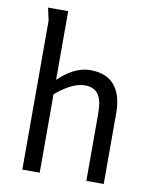

<svg xmlns="http://www.w3.org/2000/svg" viewBox="-85 -827 717 892"><g transform="rotate(10 273.5 -381.0)"><path d="M164 -762H69L82 -703V0H164V-370C201 -401 251 -436 301 -436C380 -436 384 -367 384 -306V0H466V-333C466 -436 425 -510 315 -510C255 -510 206 -478 164 -438Z"/></g></svg>

Font: Rosario
Style: Regular
Weight: 400
Designer: Hector Gatti
Foundry: Omnibus Type
Version: Version 1.100